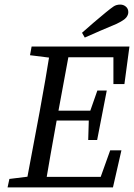

<svg xmlns="http://www.w3.org/2000/svg" viewBox="-20 -818 585 838"><path d="M13 0 21 -37 134 -51H140L131 0ZM91 0 153 -330Q179 -471 202 -615H287L226 -285Q213 -214 200.5 -142.5Q188 -71 176 0ZM111 -577 118 -615H245L235 -563H223ZM131 0 140 -46H456L403 0L461 -162H510L473 0ZM188 -292 196 -335H402L393 -292ZM236 -568 245 -615H545L523 -451H475V-615L507 -568ZM365 -207 368 -308 371 -326 405 -423H446L404 -207ZM338 -675Q364 -698 389.5 -720Q415 -742 442 -764Q464 -782 476 -790Q488 -798 505 -798Q519 -798 529.5 -789Q540 -780 540 -765Q540 -753 531 -741.5Q522 -730 489 -714Q454 -699 419.5 -684.5Q385 -670 350 -654Z"/></svg>

Font: Lisu Bosa Light
Style: Italic
Weight: 300
Italic angle: -19°
Designer: David Morse, Annie Olsen, Victor Gaultney, Frank Grießhammer (Latin)
Foundry: SIL International
Version: Version 2.000